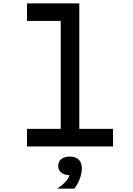

<svg xmlns="http://www.w3.org/2000/svg" viewBox="-20 -868 790 1138"><path d="M450 -848V-104H650V0H140V-104H340V-744H140V-848ZM325 115Q325 90 343.5 75Q362 60 393 60Q424 60 442.5 75Q461 90 461 115Q461 140 442.5 155Q424 170 393 170Q362 170 343.5 155Q325 140 325 115ZM393 162V60Q428 60 446.5 78Q465 96 465 130Q465 159 453.5 190Q442 221 421 250H319Q354 227 373.5 203Q393 179 393 162Z"/></svg>

Font: Martian Mono VF sWd Rg
Style: Regular
Weight: 400
Width: 6
Monospace: yes
Designer: Roman Shamin
Foundry: Evil Martians
Version: Version 1.100